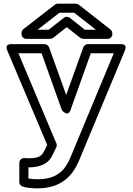

<svg xmlns="http://www.w3.org/2000/svg" viewBox="-20 -795 729 1053"><path d="M136 123C204 123 250 100 270 51L289 12C292 5 292 -3 289 -9L81 -503H208L319 -192C319 -192 351 -148 367 -192L478 -503H604L366 69C338 136 295 188 186 188C167 188 150 186 136 184ZM111 72C100 72 86 82 86 97V204C86 214 93 225 104 228C129 236 156 238 186 238C317 238 379 167 412 89L665 -518C681 -557 642 -553 642 -553H461C452 -553 441 -546 437 -536L343 -274L249 -536C246 -544 236 -553 225 -553H43C1 -553 20 -518 20 -518L239 0L224 30C210 58 198 73 137 73C131 73 121 72 111 72ZM506 -632H445L362 -698C353 -705 339 -704 331 -698L247 -632H186L306 -725H387ZM596 -613C596 -619 592 -628 586 -633L411 -770C407 -773 402 -775 396 -775H297C292 -775 286 -773 282 -770L108 -635C103 -631 98 -623 98 -615V-607C98 -596 108 -582 123 -582H255C260 -582 267 -584 271 -587L346 -646L421 -587C425 -584 431 -582 437 -582H571C582 -582 596 -592 596 -607Z"/></svg>

Font: Asimov
Style: XWidOu
Weight: 500
Designer: Google
Version: Version 2.000980; 2014